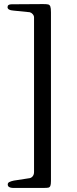

<svg xmlns="http://www.w3.org/2000/svg" viewBox="-20 -722 380 942"><path d="M230 166V-661Q230 -682 227 -690Q224 -698 217 -700Q210 -702 191 -702L37 -701Q17 -701 17 -687Q17 -672 46 -670L126 -662Q134 -660 140.5 -652.5Q147 -645 147 -637V122Q147 134 141 142Q135 150 126 152L48 164Q34 167 26 171Q18 175 18 183Q18 192 25.5 196Q33 200 43 200H196Q211 200 217.5 198.5Q224 197 227 190Q230 183 230 166Z"/></svg>

Font: EB Garamond Medium
Style: Regular
Weight: 500
Designer: Georg Duffner and Octavio Pardo
Foundry: Georg Duffner
Version: Version 1.000